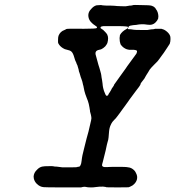

<svg xmlns="http://www.w3.org/2000/svg" viewBox="-20 -758 725 794"><path d="M530 -737Q530 -738 563 -737Q600 -737 608 -734Q617 -731 622 -725Q624 -722 625 -720Q634 -709 635 -691Q635 -685 634 -681Q631 -673 623 -665Q617 -659 610 -657Q601 -654 589 -656Q567 -660 543 -655Q536 -654 531 -654Q516 -652 514 -650Q512 -649 510 -643Q509 -640 508.5 -639Q508 -638 510.5 -637.5Q513 -637 516 -637Q519 -637 519 -637Q519 -637 523.5 -636.5Q528 -636 533.5 -635Q539 -634 563.5 -634Q588 -634 590 -634Q592 -634 599 -635.5Q606 -637 613 -637Q621 -638 621 -639Q621 -639 623.5 -639Q626 -639 630 -639Q634 -639 638 -639Q642 -639 645.5 -639Q649 -639 650 -638Q660 -636 670.5 -627Q681 -618 684 -608Q685 -604 685 -596Q685 -586 682 -577Q679 -572 671 -560Q663 -548 661 -545Q659 -542 657 -539Q655 -536 648.5 -527.5Q642 -519 638 -513Q630 -502 626 -499Q624 -497 618 -491Q612 -485 606 -478.5Q600 -472 599 -470Q598 -468 592.5 -459Q587 -450 585.5 -448Q584 -446 582 -442Q580 -438 577 -433Q560 -412 561 -410Q562 -409 555 -399Q551 -394 542 -382Q524 -357 516 -347Q514 -344 509.5 -337.5Q505 -331 501.5 -326.5Q498 -322 495 -317.5Q492 -313 488 -308Q484 -303 481.5 -299Q479 -295 475 -290Q471 -285 466 -278Q458 -267 454 -264Q452 -262 445 -254Q441 -249 436 -237Q433 -229 432 -222Q432 -218 431 -214Q430 -201 429 -190Q428 -179 425 -171Q424 -168 422 -159.5Q420 -151 417 -136Q406 -94 405 -88Q404 -84 403 -81Q402 -78 402 -76Q402 -71 404 -70Q406 -70 406 -69Q406 -68 413 -67Q416 -67 422 -67Q429 -68 465 -68Q501 -68 504 -67Q506 -67 510 -66Q521 -65 530 -58Q539 -51 542 -43Q550 -29 546 -15Q543 -5 535 3Q528 10 522 12Q520 13 517 14.5Q514 16 511.5 16.5Q509 17 466.5 17Q424 17 421 16.5Q418 16 416 15Q409 13 391 14Q376 15 372 16Q370 17 357 17Q344 17 340 16Q329 13 319 16L315 17H241Q167 17 161 16Q145 15 132 2Q123 -7 120 -19Q119 -23 119 -28Q120 -44 133 -56Q142 -66 154 -69Q160 -71 189 -71Q201 -71 202.5 -70Q204 -69 214 -69Q225 -68 238 -66Q244 -66 271.5 -66Q299 -66 299 -67Q300 -68 301 -68Q306 -68 310 -70Q311 -71 312 -73Q316 -81 316 -84Q316 -86 317.5 -93.5Q319 -101 319 -105Q319 -109 327 -141Q335 -173 338 -185Q341 -197 346 -214Q350 -232 353 -244Q358 -264 358 -269Q358 -274 356 -283Q352 -296 352 -298Q353 -297 351 -307Q350 -313 350 -313.5Q350 -314 349 -318.5Q348 -323 347 -328.5Q346 -334 343.5 -340.5Q341 -347 339 -352Q336 -362 335 -363Q334 -364 329 -382Q329 -384 327.5 -389.5Q326 -395 326 -396.5Q326 -398 325 -402Q323 -408 323 -409Q322 -412 322 -414Q321 -420 317 -431Q315 -437 314 -439Q312 -448 309 -456Q306 -462 305 -471Q302 -483 300 -488Q299 -489 297 -494Q295 -501 293 -504Q291 -507 287 -521Q282 -539 275 -545Q269 -550 258 -552Q247 -554 240 -559Q227 -567 221 -579L220 -583V-592Q220 -604 222 -610Q229 -628 247 -634Q254 -637 254 -637.5Q254 -638 254 -638Q258 -640 327 -639Q376 -639 380 -642Q381 -642 381 -645Q381 -648 374 -652Q364 -658 356 -667Q348 -676 346 -687Q342 -707 359 -723Q368 -733 379 -736Q381 -736 386 -736.5Q391 -737 395 -737Q399 -737 399 -737Q399 -736 417 -735Q441 -735 455 -734Q459 -733 477 -732.5Q495 -732 495 -732Q496 -731 512 -734Q515 -735 522 -735Q530 -736 530 -737ZM498 -649Q495 -650 455 -650Q415 -650 408 -650Q399 -649 397 -647Q395 -645 396 -642Q396 -641 402.5 -637Q409 -633 408.5 -632.5Q408 -632 413 -628Q420 -621 423 -616Q427 -608 427 -600Q427 -590 424 -580Q421 -573 415 -566Q407 -558 398 -554Q396 -553 390 -552Q380 -550 377 -545Q374 -541 375 -534Q377 -525 387 -490Q390 -482 391 -477.5Q392 -473 394 -467Q399 -450 399 -446Q399 -442 400 -438Q401 -434 402 -427Q403 -420 404 -413Q405 -408 405 -403Q406 -395 410 -382Q417 -363 420 -362Q421 -362 422 -362Q428 -363 428 -367Q428 -368 429 -369Q430 -370 430 -370.5Q430 -371 431 -372.5Q432 -374 433 -375Q436 -381 439 -385Q441 -388 441.5 -390Q442 -392 446 -397Q452 -405 452 -408Q452 -409 475.5 -441Q499 -473 500 -475Q501 -477 506 -484Q541 -531 544 -536Q548 -544 546 -548Q544 -551 534 -552Q525 -552 523 -552Q515 -551 505 -554Q499 -556 493 -560Q488 -563 482.5 -569.5Q477 -576 478 -577Q478 -578 476.5 -582.5Q475 -587 475 -593Q475 -599 474.5 -600Q474 -601 475 -605L476 -611Q475 -610 476 -613Q484 -628 503 -638Q509 -641 509 -644Q509 -646 509 -647Q508 -648 498 -649Z"/></svg>

Font: TT2020 Style E
Style: Italic
Weight: 400
Italic angle: -15°
Version: Version 0.2.000